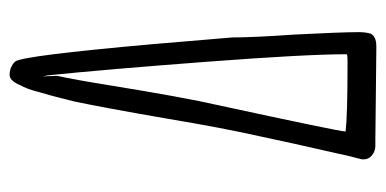

<svg xmlns="http://www.w3.org/2000/svg" viewBox="-222 -575 804 400"><g transform="rotate(-90 180.0 -375.0)"><path d="M90 5H76Q65 5 56.5 -2Q48 -9 48 -19V-22V-23Q58 -61 60 -73L81 -166L95 -231Q113 -310 133 -430Q156 -563 169 -624Q171 -631 176 -651.5Q181 -672 188 -695Q194 -720 203 -736Q212 -757 224 -757Q233 -757 240.5 -753.5Q248 -750 252 -745Q264 -729 288 -459L302 -293Q302 -250 308 -163Q313 -66 313 -32V-28Q313 -16 310 -5Q304 7 284 7H275ZM248 -53H254Q267 -53 267 -55Q267 -140 251 -350.5Q235 -561 223 -677L221 -688V-687L222 -658Q214 -622 202 -547Q177 -393 161 -323Q106 -69 106 -57Q140 -53 242 -53Z"/></g></svg>

Font: Amatic SC
Style: Bold
Weight: 700
Designer: Multiple Designers
Foundry: Vernon Adams
Version: Version 2.505